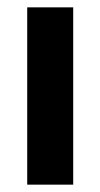

<svg xmlns="http://www.w3.org/2000/svg" viewBox="-20 -502 271 522"><path d="M179 0V-482H54V0Z"/></svg>

Font: Bluebird
Style: Ext
Weight: 400
Designer: Jasper
Foundry: Cannot Into Space Fonts
Version: Version 0.98